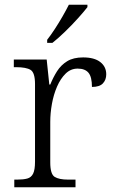

<svg xmlns="http://www.w3.org/2000/svg" viewBox="-20 -786 481 806"><path d="M40 0V-32H52Q78 -32 94.5 -36.5Q111 -41 119 -57Q127 -73 127 -107V-433Q127 -481 108.5 -492.5Q90 -504 47 -504H38V-536H176L187 -431H191Q203 -461 219.5 -487Q236 -513 262 -529Q288 -545 329 -545Q376 -545 401 -525.5Q426 -506 426 -474Q426 -451 412 -436Q398 -421 366 -421Q366 -463 351.5 -480.5Q337 -498 306 -498Q277 -498 255.5 -477Q234 -456 219.5 -422.5Q205 -389 198 -350Q191 -311 191 -274V-104Q191 -55 209.5 -43.5Q228 -32 266 -32H297V0ZM178 -619Q193 -638 210 -664Q227 -690 242.5 -717Q258 -744 269 -766H347V-756Q334 -739 308 -710Q282 -681 252.5 -652.5Q223 -624 200 -606H178Z"/></svg>

Font: Noto Serif Tamil Light
Style: Regular
Weight: 300
Designer: Indian Type Foundry, Tom Grace, and the Monotype Design Team
Foundry: Monotype Imaging Inc.
Version: Version 2.004; ttfautohint (v1.8.4.7-5d5b)